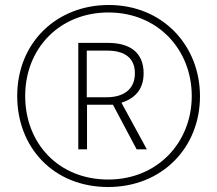

<svg xmlns="http://www.w3.org/2000/svg" viewBox="-20 -742 871 770"><path d="M414 8C628 8 782 -148 782 -356C782 -559 633 -722 416 -722C209 -722 49 -573 49 -357C49 -151 194 8 414 8ZM414 -22C214 -22 81 -168 81 -357C81 -549 220 -692 415 -692C613 -692 749 -543 749 -357C749 -171 612 -22 414 -22ZM294 -143H329V-322H433L528 -143H569L467 -330C517 -346 556 -380 556 -448C556 -533 499 -570 413 -570H294ZM408 -352H328V-539H410C477 -539 521 -512 521 -448C521 -381 472 -352 408 -352Z"/></svg>

Font: Noto Sans Myanmar Condensed ExtraLight
Style: Regular
Weight: 200
Width: 3
Designer: Monotype Design Team
Foundry: Monotype Imaging Inc.
Version: Version 2.107